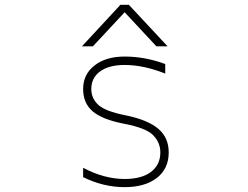

<svg xmlns="http://www.w3.org/2000/svg" viewBox="-20 -772 1040 804"><path d="M681.6 -578.1H634.8L502 -720.7L369.1 -578.1H323.2L484.4 -752H519.5ZM328.1 -399.4Q328.1 -460.9 376 -498Q423.8 -535.2 502 -535.2Q586.9 -535.2 671.9 -503.9V-463.9Q581.1 -500 502 -500Q436.5 -500 399.4 -473.1Q362.3 -446.3 362.3 -399.4Q362.3 -359.4 392.1 -332.5Q421.9 -305.7 505.9 -289.1Q597.7 -270.5 642.1 -233.4Q686.5 -196.3 686.5 -133.8Q686.5 -65.4 636.7 -26.9Q586.9 11.7 502 11.7Q413.1 11.7 328.1 -30.3V-69.3Q417 -22.5 502 -22.5Q573.2 -22.5 612.3 -52.2Q651.4 -82 651.4 -133.8Q651.4 -174.8 621.6 -205.6Q591.8 -236.3 499 -253.9Q408.2 -271.5 368.2 -305.7Q328.1 -339.8 328.1 -399.4Z"/></svg>

Font: Gen Shin Gothic Monospace ExtraLight
Style: Regular
Weight: 200
Designer: [Source Han Sans]
Ryoko NISHIZUKA  (kana & ideographs); Paul D. Hunt (Latin, Greek & Cyrillic); Wenlong ZHANG  (bopomofo
Version: Version 1.002.20150607